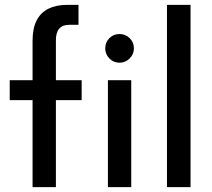

<svg xmlns="http://www.w3.org/2000/svg" viewBox="-20 -770 874 790"><path d="M114 0V-358H20V-440H114V-602Q114 -653 130.5 -685.5Q147 -718 179 -734Q211 -750 256 -750H303V-668H265Q238 -668 224 -652.5Q210 -637 210 -604V-440H316V-358H210V0Z M424 0V-440H520V0ZM472 -512Q447 -512 430 -529.5Q413 -547 413 -571Q413 -596 430 -613Q447 -630 472 -630Q496 -630 513.5 -613Q531 -596 531 -571Q531 -547 513.5 -529.5Q496 -512 472 -512Z M667 0V-750H764V0Z"/></svg>

Font: Teachers Medium
Style: Regular
Weight: 500
Designer: Alfredo Marco Pradil, Chank Diesel
Version: Version 1.001